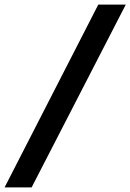

<svg xmlns="http://www.w3.org/2000/svg" viewBox="-86 -763 569 838"><path d="M-66 55 343 -743H463L52 55Z"/></svg>

Font: Saira Semi Condensed SemiBold
Style: Italic
Weight: 600
Width: 4
Italic angle: -12°
Designer: Hector Gatti with collaboration of the Omnibus-Type team
Foundry: Omnibus-Type
Version: Version 1.001; ttfautohint (v1.8)